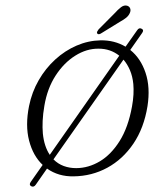

<svg xmlns="http://www.w3.org/2000/svg" viewBox="-61 -944 893 1049"><g transform="rotate(-5 385.0 -420.0)"><path d="M67.5 47.5Q54.5 39 67 24L140 -63Q92 -117 77.8 -201.5Q63.5 -286 94 -390Q116 -464.5 158.8 -525.8Q201.5 -587 258.8 -630.8Q316 -674.5 381.5 -696.2Q447 -718 514.5 -713.5Q590.5 -708 647.5 -667L718.5 -751Q730.5 -766 743.5 -757Q757 -749 744.5 -734L671.5 -647Q724.5 -596.5 744 -515Q763.5 -433.5 738.5 -332.5Q709 -215.5 644 -135.5Q579 -55.5 490.8 -17Q402.5 21.5 303 14Q220.5 8.5 162 -41L93 41.5Q81 56 67.5 47.5ZM156 -234Q156.5 -197.5 163.5 -167.8Q170.5 -138 183.5 -114.5L609 -621Q564 -663.5 500 -669Q435 -675.5 369.8 -642.2Q304.5 -609 253 -543Q201.5 -477 177.5 -384Q166 -340.5 161 -303.2Q156 -266 156 -234ZM321.5 -29.5Q388 -24 452.8 -55.2Q517.5 -86.5 570.5 -156.5Q623.5 -226.5 654 -338Q663.5 -372.5 667.8 -403Q672 -433.5 672 -460Q671.5 -502.5 660.2 -537Q649 -571.5 630 -597.5L201.5 -88Q223.5 -61.5 254.2 -47Q285 -32.5 321.5 -29.5ZM601.5 -852Q624 -873 641.5 -884Q659 -895 675 -889.5Q688 -884.5 691 -872.2Q694 -860 686 -847Q678.5 -833.5 664.2 -824Q650 -814.5 629.5 -805.5L518.5 -750Q504.5 -744 499.5 -752.5Q497 -757.5 500.5 -763Q504 -768.5 509 -774Z"/></g></svg>

Font: Fraunces 9pt S100 Light
Style: Italic
Weight: 300
Italic angle: -16°
Version: Version 1.000; ttfautohint (v1.8.3)